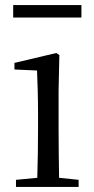

<svg xmlns="http://www.w3.org/2000/svg" viewBox="-20 -737 372 757"><path d="M32 -668H301V-717H32ZM126 0H290V-28L213 -36C212 -92 211 -175 211 -229V-380L214 -520L202 -528L37 -489V-463L126 -459C128 -409 130 -356 130 -289V-229C130 -175 129 -92 127 -36L43 -28V0Z"/></svg>

Font: Harano Aji Mincho
Style: Regular
Weight: 400
Foundry: Masamichi Hosoda
Version: HaranoAjiMincho-Regular version 20230610;ttx 4.39.4